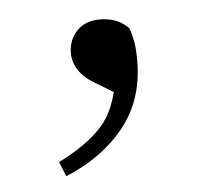

<svg xmlns="http://www.w3.org/2000/svg" viewBox="-33 -140 394 352"><g transform="rotate(-5 163.5 35.5)"><path d="M76 176 65 149Q119 122 146 91.5Q173 61 181 5L193 40L145 11Q124 -1 114 -16Q104 -31 104 -48Q104 -72 119.5 -88.5Q135 -105 162 -105Q177 -105 190 -100.5Q203 -96 215 -84Q220 -69 222 -56Q224 -43 224 -24Q224 48 184 98Q144 148 76 176Z"/></g></svg>

Font: Noto Serif KR
Style: Regular
Weight: 400
Designer: Ryoko NISHIZUKA  (kana & ideographs); Frank Grießhammer (Latin, Greek & Cyrillic); Wenlong ZHANG  (bopomofo); Sandoll Co
Foundry: Adobe
Version: Version 2.003-H1;hotconv 1.1.1;makeotfexe 2.6.0